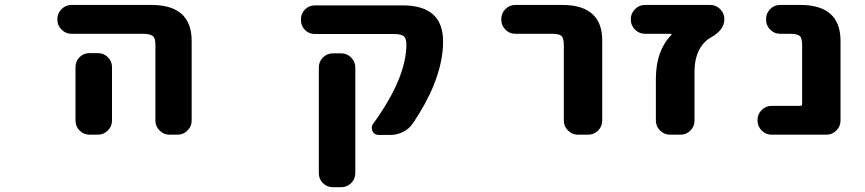

<svg xmlns="http://www.w3.org/2000/svg" viewBox="-20 -569 3540 786"><path d="M673.8 -17.6Q650.4 -17.6 633.3 -34.7Q616.2 -51.8 616.2 -75.2V-384.8Q616.2 -412.1 606.4 -420.9Q594.7 -430.7 564.5 -430.7H272.5Q249 -430.7 231.9 -447.8Q214.8 -464.8 214.8 -488.3V-491.2Q214.8 -514.6 231.9 -531.7Q249 -548.8 272.5 -548.8H599.6Q764.6 -548.8 764.6 -401.4V-75.2Q764.6 -51.8 747.6 -34.7Q730.5 -17.6 707 -17.6ZM346.7 -17.6Q322.3 -17.6 305.7 -34.7Q289.1 -51.8 289.1 -75.2V-293.9Q289.1 -318.4 305.7 -335Q322.3 -351.6 346.7 -351.6H380.9Q404.3 -351.6 421.4 -335Q438.5 -318.4 438.5 -293.9V-75.2Q438.5 -51.8 421.4 -34.7Q404.3 -17.6 380.9 -17.6Z M1342.8 197.3Q1318.4 197.3 1301.8 180.7Q1285.2 164.1 1285.2 139.6V-293Q1285.2 -316.4 1301.8 -333.5Q1318.4 -350.6 1342.8 -350.6H1377Q1400.4 -350.6 1417.5 -333.5Q1434.6 -316.4 1434.6 -293V139.6Q1434.6 164.1 1417.5 180.7Q1400.4 197.3 1377 197.3ZM1530.3 -16.6Q1512.7 -16.6 1504.9 -32.2Q1502 -39.1 1502 -45.9Q1502 -54.7 1507.8 -62.5Q1643.6 -250 1643.6 -386.7Q1643.6 -411.1 1633.8 -419.9Q1623 -429.7 1593.8 -429.7H1269.5Q1245.1 -429.7 1228.5 -446.3Q1211.9 -462.9 1211.9 -487.3V-489.3Q1211.9 -513.7 1228.5 -530.3Q1245.1 -546.9 1269.5 -546.9H1628.9Q1793.9 -546.9 1793.9 -399.4Q1793.9 -314.5 1754.9 -218.8Q1724.6 -144.5 1669.9 -63.5Q1654.3 -41 1629.9 -28.8Q1605.5 -16.6 1578.1 -16.6Z M2345.7 -17.6Q2322.3 -17.6 2305.2 -34.7Q2288.1 -51.8 2288.1 -75.2V-384.8Q2288.1 -413.1 2278.3 -421.9Q2268.6 -430.7 2239.3 -430.7H2089.8Q2065.4 -430.7 2048.8 -447.8Q2032.2 -464.8 2032.2 -488.3V-491.2Q2032.2 -514.6 2048.8 -531.7Q2065.4 -548.8 2089.8 -548.8H2282.2Q2368.2 -548.8 2409.2 -507.8Q2446.3 -470.7 2445.3 -400.4V-75.2Q2445.3 -51.8 2428.7 -34.7Q2412.1 -17.6 2387.7 -17.6Z M2722.7 -17.6Q2699.2 -17.6 2682.1 -34.7Q2665 -51.8 2665 -75.2V-249Q2666 -363.3 2728.5 -425.8Q2729.5 -426.8 2729 -428.7Q2728.5 -430.7 2726.6 -430.7H2620.1Q2596.7 -430.7 2579.6 -447.8Q2562.5 -464.8 2562.5 -488.3V-491.2Q2562.5 -514.6 2579.6 -531.7Q2596.7 -548.8 2620.1 -548.8H2887.7Q2911.1 -548.8 2928.2 -531.7Q2945.3 -514.6 2945.3 -491.2V-490.2Q2945.3 -446.3 2890.6 -416Q2868.2 -403.3 2853.5 -382.8Q2823.2 -341.8 2823.2 -275.4V-75.2Q2823.2 -51.8 2806.6 -34.7Q2790 -17.6 2765.6 -17.6Z M3138.7 -17.6Q3115.2 -17.6 3098.1 -34.7Q3081.1 -51.8 3081.1 -75.2V-78.1Q3081.1 -101.6 3098.1 -118.7Q3115.2 -135.7 3138.7 -135.7H3255.9Q3263.7 -135.7 3263.7 -142.6V-384.8Q3263.7 -413.1 3253.9 -421.9Q3243.2 -430.7 3212.9 -430.7H3173.8Q3149.4 -430.7 3132.8 -447.8Q3116.2 -464.8 3116.2 -488.3V-491.2Q3116.2 -514.6 3132.8 -531.7Q3149.4 -548.8 3173.8 -548.8H3255.9Q3420.9 -548.8 3420.9 -401.4V-75.2Q3420.9 -51.8 3403.8 -34.7Q3386.7 -17.6 3363.3 -17.6Z"/></svg>

Font: Rounded Mgen+ 1m bold
Style: Bold
Weight: 700
Designer: [Source Han Sans]
Ryoko NISHIZUKA  (kana & ideographs); Paul D. Hunt (Latin, Greek & Cyrillic); Wenlong ZHANG  (bopomofo
Version: Version 1.059.20150602